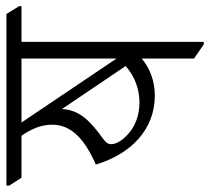

<svg xmlns="http://www.w3.org/2000/svg" viewBox="-80 -614 669 612"><g transform="rotate(-90 255.0 -308.5)"><path d="M256 -150C302 -150 344 -166 374 -192V-25L419 6H427V-575H541V-582L516 -623H-31V-614L-6 -575H128C148 -545 163 -515 163 -477C163 -418 120 -375 36 -338C69 -228 146 -150 256 -150ZM170 -575H374V-272ZM127 -241C111 -257 101 -274 101 -289C101 -299 106 -306 117 -314C174 -355 210 -389 213 -446L350 -243C317 -214 277 -199 233 -199C191 -199 153 -214 127 -241Z"/></g></svg>

Font: Noto Serif Devanagari SemiCondensed Light
Style: Regular
Weight: 300
Width: 4
Designer: Universal Thirst, Indian Type Foundry and the Monotype Design Team
Foundry: Monotype Imaging Inc.
Version: Version 2.004